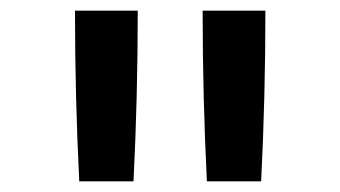

<svg xmlns="http://www.w3.org/2000/svg" viewBox="-20 -792 640 361"><path d="M129 -451Q125 -531 123 -611Q121 -691 121 -772H239Q239 -691 237 -611Q235 -531 231 -451ZM369 -451Q365 -531 363 -611Q361 -691 361 -772H479Q479 -691 477 -611Q475 -531 471 -451Z"/></svg>

Font: Iosevka Slab Semibold Extended
Style: Regular
Weight: 600
Width: 7
Monospace: yes
Designer: Belleve Invis
Foundry: Belleve Invis
Version: Version 11.1.0; ttfautohint (v1.8.3)